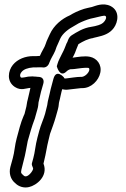

<svg xmlns="http://www.w3.org/2000/svg" viewBox="-20 -784 560 852"><path d="M302 -528C305 -534 310 -542 313 -550L319 -566C321 -570 326 -584 328 -588C349 -601 371 -612 393 -615C394 -615 394 -616 395 -616L412 -620C438 -626 466 -634 485 -660C504 -686 513 -735 471 -757C437 -774 402 -757 388 -753L370 -749C349 -745 320 -733 302 -723C298 -721 293 -717 290 -716C255 -701 219 -672 201 -632C197 -622 187 -604 183 -590C179 -575 166 -558 157 -536C155 -536 147 -535 142 -535H127C93 -535 58 -522 37 -496C16 -470 8 -423 46 -398C74 -380 95 -393 115 -394C110 -375 108 -360 103 -342C99 -329 99 -318 97 -311L89 -279C88 -275 86 -273 85 -270C72 -241 63 -203 54 -170C46 -142 44 -107 37 -83L26 -43C19 -16 26 12 49 30C62 43 85 52 109 46C141 39 195 -2 173 -58L176 -71C184 -102 188 -134 195 -161L202 -190C210 -213 221 -241 228 -267L237 -299C242 -317 240 -324 243 -334C248 -351 249 -363 253 -377L256 -388C262 -387 270 -385 279 -386C297 -388 320 -391 340 -393H346C385 -393 418 -427 425 -461C433 -498 409 -526 379 -532C355 -537 325 -531 302 -528ZM343 -482C347 -482 353 -483 356 -483C369 -483 379 -486 376 -472C373 -460 358 -445 344 -443H339C320 -443 292 -438 274 -436C264 -435 265 -437 264 -440C264 -440 230 -481 217 -434L205 -389C201 -372 199 -361 195 -346C190 -328 191 -320 188 -311L180 -279C174 -257 161 -230 154 -203L146 -173C137 -140 135 -107 128 -83L122 -61C119 -51 125 -45 127 -37C129 -28 100 12 84 -6C76 -14 71 -14 75 -31L85 -71C93 -99 98 -134 103 -158C112 -190 122 -225 132 -251C135 -257 135 -261 137 -267L146 -299C150 -312 150 -322 151 -330C156 -348 158 -362 162 -377L172 -412C173 -415 181 -443 148 -443C144 -443 142 -444 139 -444H136C128 -445 128 -445 124 -445C117 -445 111 -444 105 -444C82 -439 74 -439 73 -440C70 -442 65 -452 76 -465C85 -476 102 -483 128 -485H143C154 -485 163 -486 168 -485C184 -482 195 -493 199 -506L205 -520C212 -535 224 -551 231 -576C234 -584 243 -601 247 -612C258 -636 283 -655 311 -670C317 -673 324 -678 328 -680C341 -687 366 -697 381 -701L399 -705C424 -710 441 -717 448 -713C450 -712 455 -705 444 -690C436 -679 426 -674 401 -668L385 -665C349 -660 320 -641 299 -628C284 -619 280 -600 279 -598C275 -591 274 -589 272 -583L266 -568C261 -555 252 -541 245 -525L239 -512C236 -505 234 -496 232 -490C232 -490 245 -438 274 -466C281 -473 288 -476 294 -477H300C311 -477 337 -482 343 -482Z"/></svg>

Font: Dictator
Style: Stencil
Weight: 500
Version: Version MIL.1277